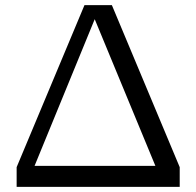

<svg xmlns="http://www.w3.org/2000/svg" viewBox="-20 -730 767 750"><path d="M45 0V-77L310 -710H417L682 -77V0ZM587 -82 350 -655 115 -82Z"/></svg>

Font: Roboto Serif 20pt
Style: Regular
Weight: 400
Designer: Greg Gazdowicz
Foundry: Commercial Type
Version: Version 1.008